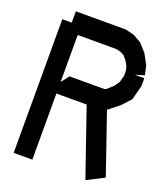

<svg xmlns="http://www.w3.org/2000/svg" viewBox="-150 -912 862 1019"><g transform="rotate(20 281.5 -402.5)"><path d="M497.6 -430.7 438 -382.8 434.1 -381.8 551.8 -40 454.6 9.8 323.7 -369.6H152.8V3.9H47.4V-751H100.6V-814.9H383.3L432.1 -802.7L478 -776.4L518.1 -731.4L549.3 -673.8L561 -621.1L509.8 -605.5H563.5V-561.5L542 -479ZM152.8 -700.2V-434.6L187 -479H384.3L392.6 -481.9L427.7 -514.2L447.8 -542L458 -580.6V-609.4L452.1 -633.8L436.5 -661.1L418 -682.6L398.4 -693.4L372.6 -700.2Z"/></g></svg>

Font: Gap Sans
Style: Bold
Weight: 400
Designer: Alexandre Liziard and Etienne Ozeray
Foundry: Interstices.io
Version: Version 1.610